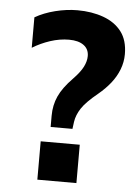

<svg xmlns="http://www.w3.org/2000/svg" viewBox="-52 -757 577 798"><g transform="rotate(5 236.5 -358.0)"><path d="M170 -223V-270Q170 -314 187 -351.5Q204 -389 245 -431Q274 -461 286 -484.5Q298 -508 298 -530Q298 -559 276 -575Q254 -591 215 -591Q176 -591 136.5 -578Q97 -565 63 -544V-671Q99 -692 146.5 -704Q194 -716 239 -716Q299 -716 347.5 -698.5Q396 -681 423.5 -645Q451 -609 451 -551Q451 -518 439 -487Q427 -456 405.5 -429Q384 -402 355 -378Q306 -338 287.5 -309.5Q269 -281 265 -253L261 -223ZM134 0V-160H297V0Z"/></g></svg>

Font: Mulish ExtraLight ExtraBold
Style: Regular
Weight: 800
Version: Version 3.603